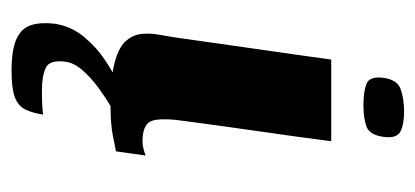

<svg xmlns="http://www.w3.org/2000/svg" viewBox="-224 -348 758 351"><g transform="rotate(90 155.5 -173.0)"><path d="M238.7 -399Q230.1 -332.7 220.4 -266Q210.8 -199.3 201.9 -132.4Q195.9 -92.4 200.7 -73.2Q205.5 -54 239.1 -54Q246.1 -54 254.1 -56.2Q262.1 -58.4 264.8 -59.7L257.2 -5.4Q250.2 -4.4 229.4 0Q208.7 4.4 173.5 4.4Q124.4 4.4 96.5 -2.7Q68.6 -9.8 56.7 -22.3Q44.8 -34.9 42.7 -51Q40.7 -67.1 44.1 -85.2Q47.4 -103.3 50.1 -121.7Q54.4 -152.5 59.9 -191.4Q65.4 -230.3 71.1 -269.6Q76.8 -309 81.6 -343.1Q86.4 -377.1 89.4 -399Q126.7 -399 164 -399Q201.3 -399 238.7 -399ZM172.3 -457.9Q148.2 -457.9 133.8 -463.5Q119.4 -469.1 122.8 -494.8Q126.2 -519.7 143.5 -526Q160.7 -532.2 184.5 -532.2Q207.9 -532.2 221 -525.5Q234 -518.7 230.7 -494.8Q227.3 -469.1 212 -463.5Q196.8 -457.9 172.3 -457.9ZM110.1 185.4Q71.4 185.4 51.6 176.3Q31.7 167.1 26.3 149.3Q20.9 131.6 23.9 106.2Q28.6 76.1 48 52.8Q67.5 29.5 91 14.1Q114.4 -1.4 130.9 -9.1H201.2Q192.5 -6.1 175.7 3.7Q158.9 13.5 140.8 26.7Q122.7 40 109 55.6Q95.4 71.2 93.4 86.5Q89.4 115.7 104.4 122.7Q119.3 129.8 144.2 129.8Q164.2 129.8 173 129.3Q181.8 128.8 184.9 128.3Q188 127.8 190 127.8Q186.9 147.5 180.5 160.5Q174 173.4 158.1 179.4Q142.2 185.4 110.1 185.4Z"/></g></svg>

Font: Genos Thin
Style: Italic
Weight: 100
Italic angle: -8°
Designer: Robert E. Leuschke
Foundry: Robert E. Leuschke
Version: Version 1.010